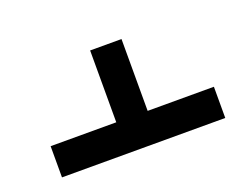

<svg xmlns="http://www.w3.org/2000/svg" viewBox="-60 -664 682 525"><g transform="rotate(-20 281.0 -401.0)"><path d="M519 -251H43.9V-341.8H234.9V-550.8H326.2V-341.8H519Z"/></g></svg>

Font: Tinos
Style: Regular
Weight: 400
Designer: Steve Matteson
Foundry: Monotype Imaging Inc.
Version: Version 1.23